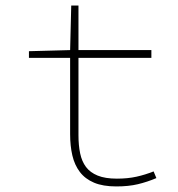

<svg xmlns="http://www.w3.org/2000/svg" viewBox="-20 -658 640 690"><path d="M398 12Q350 12 318 -1.5Q286 -15 267 -40Q248 -65 240 -99.5Q232 -134 232 -176V-450H84V-474L232 -478L236 -638H262V-478H524V-450H262V-172Q262 -136 268 -107Q274 -78 289 -58Q304 -38 331 -27Q358 -16 400 -16Q439 -16 470.5 -23Q502 -30 532 -42L542 -18Q509 -4 475.5 4Q442 12 398 12Z"/></svg>

Font: Source Code Pro ExtraLight
Style: Regular
Weight: 200
Monospace: yes
Designer: Paul D. Hunt, Teo Tuominen
Foundry: Adobe Systems Incorporated
Version: Version 2.030;PS 1.000;hotconv 16.6.51;makeotf.lib2.5.65220